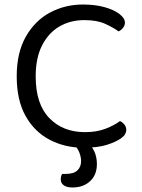

<svg xmlns="http://www.w3.org/2000/svg" viewBox="-20 -641 628 850"><path d="M533 -541Q533 -528 524.5 -517.5Q516 -507 505 -502Q480 -520 444.5 -536Q409 -552 353 -552Q292 -552 243.5 -524Q195 -496 166.5 -440.5Q138 -385 138 -303Q138 -180 198.5 -118Q259 -56 356 -56Q408 -56 447 -71Q486 -86 511 -105Q521 -101 530 -90.5Q539 -80 539 -66Q539 -56 533.5 -46.5Q528 -37 515 -28Q492 -12 452 0.5Q412 13 350 13Q267 13 199.5 -22.5Q132 -58 93 -128Q54 -198 54 -303Q54 -408 94.5 -479Q135 -550 201.5 -585.5Q268 -621 347 -621Q402 -621 444 -609Q486 -597 509.5 -578.5Q533 -560 533 -541ZM307 -2 357 -17Q385 2 397 28Q409 54 409 85Q409 133 379 161Q349 189 301 189Q276 189 262.5 179.5Q249 170 249 153Q249 139 255 129H270Q306 129 322.5 113.5Q339 98 339 72Q339 55 331.5 35Q324 15 307 -2Z"/></svg>

Font: Baloo Paaji 2
Style: Regular
Weight: 400
Designer: Shuchita Grover, Noopur Datye and Ek Type
Foundry: Ek Type
Version: Version 1.700